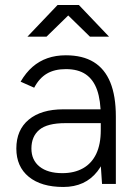

<svg xmlns="http://www.w3.org/2000/svg" viewBox="-20 -732 541 764"><path d="M386 0 381 -75V-268Q381 -332 366.5 -373.5Q352 -415 321.5 -436Q291 -457 242 -457Q197 -457 166.5 -439Q136 -421 116 -383L62 -407Q83 -443 109.5 -466Q136 -489 169 -500.5Q202 -512 242 -512Q309 -512 353 -485Q397 -458 419 -404Q441 -350 441 -268V0ZM232 12Q144 12 94.5 -28.5Q45 -69 45 -141Q45 -215 94.5 -256Q144 -297 232 -297H382V-242H240Q168 -242 136.5 -215.5Q105 -189 105 -141Q105 -95 137.5 -69Q170 -43 228 -43Q276 -43 310.5 -62.5Q345 -82 363 -120Q381 -158 381 -214H416Q416 -112 367.5 -50Q319 12 232 12ZM338 -586 210 -711V-712H294L414 -586ZM89 -586 209 -712H293V-711L165 -586Z"/></svg>

Font: Figtree Light
Style: Regular
Weight: 300
Designer: Erik Kennedy
Foundry: Erik Kennedy
Version: Version 2.001;gftools[0.9.30]